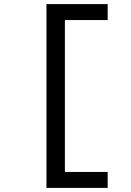

<svg xmlns="http://www.w3.org/2000/svg" viewBox="-20 -780 640 938"><path d="M207 138V-760H506V-682H297V60H506V138Z"/></svg>

Font: IBM Plaex Mono Medium
Style: Regular
Weight: 500
Designer: Mike Abbink, Paul van der Laan, Pieter van Rosmalen
Foundry: Bold Monday
Version: Version 2.003